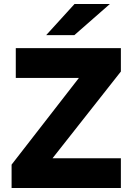

<svg xmlns="http://www.w3.org/2000/svg" viewBox="-20 -941 672 961"><path d="M38 0V-117L375 -551H59V-700H585V-583L243 -149H585V0ZM211 -765 353 -921H530L352 -765Z"/></svg>

Font: Overpass Black
Style: Regular
Weight: 900
Designer: Delve Withrington, Dave Bailey, Thomas Jockin
Foundry: Delve Fonts LLC
Version: Version 4.000; ttfautohint (v1.8.3)